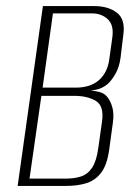

<svg xmlns="http://www.w3.org/2000/svg" viewBox="-20 -611 455 631"><path d="M38 0 121 -591H290Q336 -591 364.5 -569Q393 -547 385 -494L376 -420Q372 -391 360 -369.5Q348 -348 334 -335Q316 -320 295 -316Q274 -312 262 -312V-314Q284 -314 303.5 -309.5Q323 -305 333 -292Q344 -278 349.5 -257Q355 -236 351 -208L339 -120Q332 -69 312.5 -43.5Q293 -18 264 -9Q235 0 198 0ZM77 -24H196Q224 -24 246 -31Q268 -38 282.5 -59.5Q297 -81 303 -124L315 -210Q323 -262 295.5 -279Q268 -296 224 -296H116ZM120 -323H228Q277 -323 305 -347.5Q333 -372 339 -415L349 -487Q355 -528 334.5 -547.5Q314 -567 282 -567H154Z"/></svg>

Font: Alumni Sans Thin ExtraLight
Style: Italic
Weight: 250
Italic angle: -8°
Version: Version 1.016